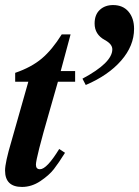

<svg xmlns="http://www.w3.org/2000/svg" viewBox="-31 -730 550 759"><path d="M308 -394 295 -419Q413 -482 413 -535Q413 -556 383 -572Q343 -594 343 -637Q343 -672 363.5 -691Q384 -710 416 -710Q455 -710 477 -684Q499 -658 499 -616Q499 -549 448 -490.5Q397 -432 308 -394ZM266 -407H198L164 -288Q111 -105 111 -79Q111 -61 127 -61Q154 -61 203 -141L226 -126Q201 -86 182 -61.5Q163 -37 128.5 -14Q94 9 56 9Q-11 9 -11 -56Q-11 -87 14 -171L81 -407H29V-442Q93 -464 134 -498.5Q175 -533 213 -594H248L209 -449H266Z"/></svg>

Font: STIX
Style: Bold Italic
Weight: 700
Italic angle: -16.33°
Designer: MicroPress Inc., with final additions and corrections provided by Coen Hoffman, Elsevier (retired)
Version: Version 1.1.1